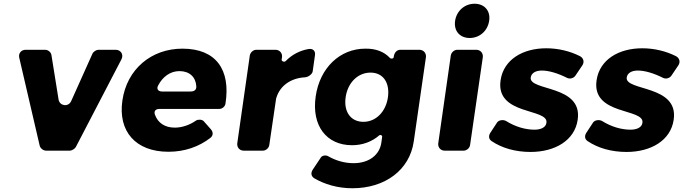

<svg xmlns="http://www.w3.org/2000/svg" viewBox="-20 -805 3651 1026"><path d="M385 -19 629 -488C642 -513 626 -539 598 -539H506C495 -539 479 -529 474 -518L360 -264C345 -232 299 -238 293 -273L255 -510C253 -526 237 -539 221 -539H117C93 -539 77 -519 83 -496L192 -27C195 -13 211 0 226 0H354C364 0 380 -10 385 -19Z M955 -545C788 -545 658 -435 634 -268C610 -104 704 6 880 6C967 6 1043 -21 1104 -68C1120 -80 1120 -99 1107 -114L1069 -157C1060 -167 1039 -168 1028 -161C992 -136 952 -123 914 -123C861 -123 824 -148 808 -192C801 -212 812 -223 833 -223H1152C1168 -223 1183 -236 1185 -252C1213 -432 1135 -545 955 -545ZM825 -348C849 -395 890 -425 939 -425C992 -425 1026 -394 1029 -344C1030 -324 1018 -316 997 -316H846C825 -316 815 -330 825 -348Z M1452 -539H1350C1333 -539 1318 -525 1315 -509L1248 -40C1245 -18 1260 0 1282 0H1385C1401 0 1417 -14 1419 -30L1455 -275C1455 -275 1456 -282 1457 -283C1476 -346 1533 -388 1611 -392C1626 -393 1649 -408 1651 -424L1663 -509C1667 -532 1653 -547 1629 -543C1582 -535 1540 -513 1506 -478C1499 -472 1484 -477 1485 -487L1487 -499C1490 -521 1474 -539 1452 -539Z M2221 -539H2120C2098 -539 2086 -521 2084 -500C2083 -491 2069 -489 2063 -496C2033 -528 1989 -546 1932 -545C1797 -545 1689 -443 1667 -290C1644 -133 1725 -29 1861 -29C1918 -29 1968 -48 2007 -82C2013 -87 2024 -81 2022 -73L2018 -44C2009 23 1952 67 1869 67C1821 67 1774 53 1734 30C1723 23 1702 25 1695 36L1651 102C1640 119 1642 137 1660 148C1713 179 1783 201 1863 201C2037 201 2169 104 2191 -49L2256 -499C2259 -521 2243 -539 2221 -539ZM1922 -154C1854 -154 1816 -208 1827 -285C1838 -363 1892 -417 1960 -417C2027 -417 2064 -364 2053 -285C2042 -208 1989 -154 1922 -154Z M2516 -785C2463 -785 2420 -747 2412 -694C2404 -640 2437 -602 2490 -602C2543 -602 2586 -640 2594 -694C2602 -747 2569 -785 2516 -785ZM2492 -30 2560 -499C2563 -521 2547 -539 2525 -539H2424C2407 -539 2392 -525 2389 -509L2322 -40C2319 -18 2334 0 2356 0H2458C2474 0 2490 -14 2492 -30Z M2899 -547C2774 -547 2671 -487 2655 -376C2627 -187 2912 -228 2900 -149C2897 -124 2870 -112 2836 -112C2787 -112 2733 -128 2685 -158C2670 -167 2645 -164 2636 -150L2600 -95C2590 -79 2591 -62 2607 -51C2663 -13 2736 7 2815 7C2945 7 3051 -54 3067 -165C3095 -353 2806 -317 2816 -391C2820 -416 2844 -428 2875 -428C2913 -428 2960 -414 3010 -389C3025 -381 3046 -387 3055 -401L3092 -456C3104 -474 3098 -495 3079 -505C3025 -532 2963 -547 2899 -547Z M3412 -547C3287 -547 3184 -487 3168 -376C3140 -187 3425 -228 3413 -149C3410 -124 3383 -112 3349 -112C3300 -112 3246 -128 3198 -158C3183 -167 3158 -164 3149 -150L3113 -95C3103 -79 3104 -62 3120 -51C3176 -13 3249 7 3328 7C3458 7 3564 -54 3580 -165C3608 -353 3319 -317 3329 -391C3333 -416 3357 -428 3388 -428C3426 -428 3473 -414 3523 -389C3538 -381 3559 -387 3568 -401L3605 -456C3617 -474 3611 -495 3592 -505C3538 -532 3476 -547 3412 -547Z"/></svg>

Font: Trueno
Style: RoundBdIt
Weight: 700
Designer: Julieta Ulanovsky, Jasper
Foundry: Julieta Ulanovsky, Cannot Into Space Fonts
Version: Version 3.001